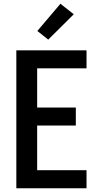

<svg xmlns="http://www.w3.org/2000/svg" viewBox="-20 -1003 540 1023"><path d="M67 0V-735H441V-639H178V-430H384V-334H178V-96H441V0ZM237 -792 179 -838 302 -983 373 -927Z"/></svg>

Font: Iosevka Custom
Style: Bold
Weight: 700
Monospace: yes
Designer: Belleve Invis
Foundry: Belleve Invis
Version: Version 30.3.3; ttfautohint (v1.8.3)